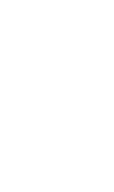

<svg xmlns="http://www.w3.org/2000/svg" viewBox="-20 -770 440 740"><path d="M200 -50Q200 -50 200 -50Q200 -50 200 -50Q200 -50 200 -50Q200 -50 200 -50Q200 -50 200 -50Q200 -50 200 -50Q200 -50 200 -50Q200 -50 200 -50Q200 -50 200 -50Q200 -50 200 -50Q200 -50 200 -50Q200 -50 200 -50ZM300 -50Q300 -50 300 -50Q300 -50 300 -50Q300 -50 300 -50Q300 -50 300 -50Q300 -50 300 -50Q300 -50 300 -50Q300 -50 300 -50Q300 -50 300 -50Q300 -50 300 -50Q300 -50 300 -50Q300 -50 300 -50Q300 -50 300 -50ZM300 -350Q300 -350 300 -350Q300 -350 300 -350Q300 -350 300 -350Q300 -350 300 -350Q300 -350 300 -350Q300 -350 300 -350Q300 -350 300 -350Q300 -350 300 -350Q300 -350 300 -350Q300 -350 300 -350Q300 -350 300 -350Q300 -350 300 -350ZM300 -450Q300 -450 300 -450Q300 -450 300 -450Q300 -450 300 -450Q300 -450 300 -450Q300 -450 300 -450Q300 -450 300 -450Q300 -450 300 -450Q300 -450 300 -450Q300 -450 300 -450Q300 -450 300 -450Q300 -450 300 -450Q300 -450 300 -450ZM200 -250Q200 -250 200 -250Q200 -250 200 -250Q200 -250 200 -250Q200 -250 200 -250Q200 -250 200 -250Q200 -250 200 -250Q200 -250 200 -250Q200 -250 200 -250Q200 -250 200 -250Q200 -250 200 -250Q200 -250 200 -250Q200 -250 200 -250ZM100 -150Q100 -150 100 -150Q100 -150 100 -150Q100 -150 100 -150Q100 -150 100 -150Q100 -150 100 -150Q100 -150 100 -150Q100 -150 100 -150Q100 -150 100 -150Q100 -150 100 -150Q100 -150 100 -150Q100 -150 100 -150Q100 -150 100 -150ZM100 -450Q100 -450 100 -450Q100 -450 100 -450Q100 -450 100 -450Q100 -450 100 -450Q100 -450 100 -450Q100 -450 100 -450Q100 -450 100 -450Q100 -450 100 -450Q100 -450 100 -450Q100 -450 100 -450Q100 -450 100 -450Q100 -450 100 -450ZM100 -50Q100 -50 100 -50Q100 -50 100 -50Q100 -50 100 -50Q100 -50 100 -50Q100 -50 100 -50Q100 -50 100 -50Q100 -50 100 -50Q100 -50 100 -50Q100 -50 100 -50Q100 -50 100 -50Q100 -50 100 -50Q100 -50 100 -50ZM200 -450Q200 -450 200 -450Q200 -450 200 -450Q200 -450 200 -450Q200 -450 200 -450Q200 -450 200 -450Q200 -450 200 -450Q200 -450 200 -450Q200 -450 200 -450Q200 -450 200 -450Q200 -450 200 -450Q200 -450 200 -450Q200 -450 200 -450ZM200 -650Q200 -650 200 -650Q200 -650 200 -650Q200 -650 200 -650Q200 -650 200 -650Q200 -650 200 -650Q200 -650 200 -650Q200 -650 200 -650Q200 -650 200 -650Q200 -650 200 -650Q200 -650 200 -650Q200 -650 200 -650Q200 -650 200 -650ZM100 -750Q100 -750 100 -750Q100 -750 100 -750Q100 -750 100 -750Q100 -750 100 -750Q100 -750 100 -750Q100 -750 100 -750Q100 -750 100 -750Q100 -750 100 -750Q100 -750 100 -750Q100 -750 100 -750Q100 -750 100 -750Q100 -750 100 -750ZM300 -750Q300 -750 300 -750Q300 -750 300 -750Q300 -750 300 -750Q300 -750 300 -750Q300 -750 300 -750Q300 -750 300 -750Q300 -750 300 -750Q300 -750 300 -750Q300 -750 300 -750Q300 -750 300 -750Q300 -750 300 -750Q300 -750 300 -750Z"/></svg>

Font: TINY 5x3
Style: Regular
Weight: 400
Designer: Jack Halten Fahnestock
Foundry: Velvetyne Type Foundry
Version: Version 1.002